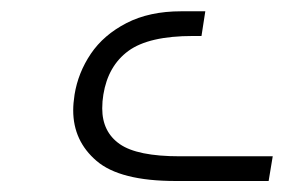

<svg xmlns="http://www.w3.org/2000/svg" viewBox="-20 -962 506 342"><path d="M110.4 -765.6Q110.4 -777.8 112.8 -793.5Q119.1 -832.5 141.8 -866.2Q164.6 -899.9 205.3 -920.9Q246.1 -941.9 302.7 -941.9H345.7L338.9 -897.9H323.7Q245.1 -897.9 208.7 -871.3Q172.4 -844.7 164.1 -793.5Q162.1 -781.7 162.1 -769Q162.1 -727.1 193.4 -705.3Q224.6 -683.6 300.3 -683.6H465.8L458.5 -639.6H293Q193.8 -639.6 152.1 -675.3Q110.4 -710.9 110.4 -765.6Z"/></svg>

Font: Mardoto Light
Style: Italic
Weight: 300
Italic angle: -12°
Designer: Christian Robertson, Vahan Hovhannisyan
Foundry: Google
Version: Version 1.000